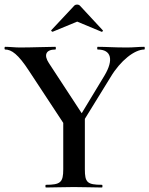

<svg xmlns="http://www.w3.org/2000/svg" viewBox="-20 -833 663 853"><path d="M214 -692 323 -737 431 -692C434 -690 440 -697 436 -699L334 -809C328 -814 317 -814 311 -809L208 -699C205 -697 212 -691 214 -692ZM621 -625C592 -625 576 -622 544 -622C484 -622 454 -625 414 -625C411 -625 411 -613 414 -613C475 -613 486 -567 444 -497L343 -330L197 -553C174 -588 183 -613 226 -613C229 -613 229 -625 226 -625C190 -625 123 -622 68 -622C47 -622 24 -625 3 -625C-1 -625 -1 -613 3 -613C31 -613 61 -592 109 -518L261 -287V-81C261 -23 249 -12 184 -12C181 -12 181 0 184 0C218 0 262 -2 308 -2C358 -2 399 0 433 0C436 0 436 -12 433 -12C367 -12 357 -23 357 -81V-305L471 -490C515 -564 578 -613 621 -613C624 -613 624 -625 621 -625Z"/></svg>

Font: Cormorant SC Semi
Style: Regular
Weight: 600
Designer: Christian Thalmann (Catharsis Fonts)
Version: Version 1.000;PS 001.000;hotconv 1.0.70;makeotf.lib2.5.58329